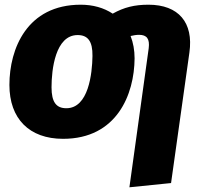

<svg xmlns="http://www.w3.org/2000/svg" viewBox="-20 -571 859 816"><path d="M611 -551C552 -551 507 -540 459 -513C421 -538 375 -551 323 -551C95 -551 20 -364 20 -210C20 -67 104 19 248 19C477 19 551 -170 552 -323C552 -358 546 -390 535 -418C548 -421 559 -423 571 -423C604 -423 617 -406 612 -366L530 225L707 207L785 -348C803 -475 739 -551 611 -551ZM373 -333C372 -258 356 -111 262 -111C219 -111 199 -137 199 -200C199 -275 215 -422 310 -422C353 -422 374 -396 373 -333Z"/></svg>

Font: Fira Sans ExtraBold
Style: Italic
Weight: 800
Italic angle: -8°
Designer: bBox Type GmbH & Carrois Corporate GbR & Edenspiekermann AG
Foundry: bBox Type GmbH & Carrois Corporate GbR & Edenspiekermann AG
Version: Version 4.301;PS 004.301;hotconv 1.0.88;makeotf.lib2.5.64775